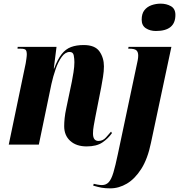

<svg xmlns="http://www.w3.org/2000/svg" viewBox="-20 -793 982 1053"><path d="M455 10Q399 10 365.5 -20Q332 -50 332 -101Q332 -120 334.5 -145Q337 -170 344 -202L374 -345Q378 -364 383 -396Q388 -428 388 -452Q388 -470 384.5 -489Q381 -508 362 -508Q338 -508 318.5 -481Q299 -454 285 -413.5Q271 -373 262 -332L193 0H28L121 -446Q123 -458 125 -472.5Q127 -487 127 -497Q127 -510 122 -518Q117 -526 93 -526H76L77 -536H290L275 -417H277Q296 -468 318 -496Q340 -524 369.5 -535Q399 -546 439 -546Q501 -546 525.5 -511Q550 -476 550 -429Q550 -403 545 -371.5Q540 -340 535 -314L503 -152Q498 -125 494 -103Q490 -81 490 -61Q490 -20 520 -20Q544 -20 561 -39Q578 -58 589 -71L594 -63Q574 -34 542 -12Q510 10 455 10ZM835 -623Q803 -623 780 -638Q757 -653 757 -685Q757 -718 772 -737Q787 -756 811 -764.5Q835 -773 861 -773Q893 -773 917.5 -759Q942 -745 942 -711Q942 -623 835 -623ZM585 240Q557 240 537.5 236.5Q518 233 491 225L494 215Q501 217 515 219.5Q529 222 539 222Q562 222 576.5 206Q591 190 602 153Q613 116 626 54L728 -428Q732 -446 735 -461Q738 -476 738 -488Q738 -508 728 -517Q718 -526 689 -526H683L685 -536H920L808 -10Q790 78 755 133Q720 188 676 214Q632 240 585 240Z"/></svg>

Font: Noto Serif Display ExtraCondensed Black
Style: Italic
Weight: 900
Width: 2
Italic angle: -12°
Designer: Monotype Design Team
Foundry: Monotype Imaging Inc.
Version: Version 2.009